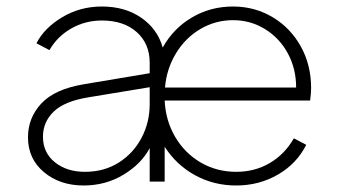

<svg xmlns="http://www.w3.org/2000/svg" viewBox="-20 -558 1042 590"><path d="M66 -136Q66 -196 107 -240Q148 -284 237 -299L440 -333V-365Q440 -424 400 -459.5Q360 -495 293 -495Q242 -495 199 -470.5Q156 -446 132 -404L92 -425Q116 -472 171 -505Q226 -538 293 -538Q364 -538 414 -503.5Q464 -469 480 -412Q513 -471 570 -504.5Q627 -538 696 -538Q763 -538 818 -505Q873 -472 904.5 -415Q936 -358 936 -288Q936 -272 933 -249H486Q489 -187 518.5 -137Q548 -87 597 -58.5Q646 -30 706 -30Q763 -30 809 -57Q855 -84 883 -133L921 -113Q892 -55 834 -21.5Q776 12 706 12Q637 12 579.5 -19.5Q522 -51 486 -107V0H440V-103Q415 -55 360 -21.5Q305 12 237 12Q164 12 115 -29Q66 -70 66 -136ZM241 -30Q300 -30 345 -58.5Q390 -87 415 -134.5Q440 -182 440 -238V-290L252 -259Q178 -247 145 -215Q112 -183 112 -138Q112 -89 148.5 -59.5Q185 -30 241 -30ZM890 -289Q890 -347 864.5 -394Q839 -441 794.5 -468.5Q750 -496 696 -496Q642 -496 596 -469Q550 -442 521 -394.5Q492 -347 487 -289Z"/></svg>

Font: Eudoxus Sans ExtraLight
Style: Regular
Weight: 200
Designer: Stijn de Vries
Foundry: tokotype
Version: Version 2.005